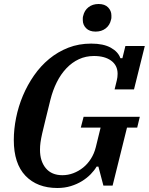

<svg xmlns="http://www.w3.org/2000/svg" viewBox="-20 -928 744 960"><path d="M267 12Q166 12 107.5 -49Q49 -110 49 -228Q49 -282 60.5 -339Q72 -396 94.5 -449.5Q117 -503 150 -550.5Q183 -598 226 -633.5Q269 -669 321.5 -689.5Q374 -710 436 -710Q497 -710 534 -689.5Q571 -669 582 -637H592L607 -698H704L650 -481H553L564 -526Q568 -542 568 -559Q568 -601 536 -624.5Q504 -648 450 -648Q409 -648 374.5 -632Q340 -616 312 -586.5Q284 -557 264 -517Q244 -477 232 -429Q217 -367 207 -327.5Q197 -288 191 -261Q185 -234 182.5 -216Q180 -198 180 -179Q180 -122 209 -87Q238 -52 292 -52Q320 -52 346.5 -62Q373 -72 395.5 -90Q418 -108 434.5 -134Q451 -160 459 -192L483 -290H384L398 -344H679L666 -290H615L543 0H497L472 -95H463Q452 -76 433.5 -57Q415 -38 390 -22.5Q365 -7 334 2.5Q303 12 267 12ZM458 -770Q427 -770 410.5 -787Q394 -804 394 -827Q394 -832 394 -837.5Q394 -843 396 -849Q402 -876 422.5 -892Q443 -908 473 -908Q504 -908 520.5 -891Q537 -874 537 -851Q537 -846 537 -840.5Q537 -835 535 -829Q529 -802 508.5 -786Q488 -770 458 -770Z"/></svg>

Font: IBM Plex Serif SmBld
Style: Italic
Weight: 600
Italic angle: -14°
Designer: Mike Abbink, Paul van der Laan, Pieter van Rosmalen
Foundry: Bold Monday
Version: Version 3.001